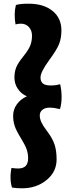

<svg xmlns="http://www.w3.org/2000/svg" viewBox="-20 -847 373 1038"><path d="M286 15Q286 82 231.5 126.5Q177 171 99 171Q85 171 71.5 170Q58 169 45 167Q38 146 37 118Q36 90 42 61Q51 62 60 63Q69 64 77 64Q105 64 118.5 50.5Q132 37 132 9Q132 -16 124.5 -38.5Q117 -61 93 -100Q67 -142 59 -167.5Q51 -193 51 -221Q51 -255 71 -283Q91 -311 125 -326Q93 -341 75.5 -368Q58 -395 58 -428Q58 -457 67 -481Q76 -505 106 -542Q135 -578 144 -602Q153 -626 153 -654Q153 -683 136 -701Q119 -719 94 -719Q84 -719 78 -718Q72 -717 64 -715Q59 -743 59.5 -769.5Q60 -796 66 -820Q80 -824 96 -825.5Q112 -827 135 -827Q216 -827 264 -788Q312 -749 312 -683Q312 -642 300 -610.5Q288 -579 246 -522Q222 -489 210.5 -466Q199 -443 199 -428Q199 -406 212 -395.5Q225 -385 253 -385Q269 -385 280.5 -386.5Q292 -388 305 -392Q313 -360 313 -322Q313 -284 304 -257Q288 -261 275 -263Q262 -265 247 -265Q224 -265 209.5 -253.5Q195 -242 195 -223Q195 -205 204 -185.5Q213 -166 233 -140Q263 -101 274.5 -67Q286 -33 286 15Z"/></svg>

Font: Atma
Style: Bold
Weight: 700
Designer: Gregori Vincens, Jeremie Hornus, Riccardo Olocco, Yoann Minet.
Foundry: black foundry
Version: Version 1.102;PS 1.100;hotconv 1.0.86;makeotf.lib2.5.63406